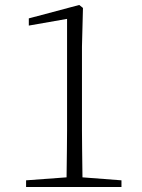

<svg xmlns="http://www.w3.org/2000/svg" viewBox="-20 -753 573 773"><path d="M469 0V-27L312 -39C312 -40 312 -41 312 -42C311 -125 310 -187 310 -228V-565L314 -721L299 -733L96 -679V-650L250 -677V-228C250 -186 249 -123 248 -39L85 -27V0Z"/></svg>

Font: AllPunType ExtraLight
Style: Regular
Weight: 280
Version: 1.0